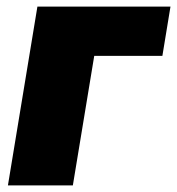

<svg xmlns="http://www.w3.org/2000/svg" viewBox="-20 -559 534 579"><path d="M494.1 -539.1 469.7 -390.6H264.2L199.7 0H3.9L92.8 -539.1Z"/></svg>

Font: Inter 18pt Black
Style: Italic
Weight: 900
Italic angle: -9.3988°
Designer: Rasmus Andersson
Foundry: rsms
Version: Version 4.001;git-66647c0bb